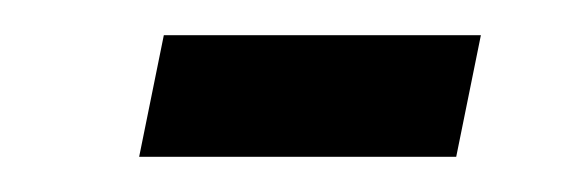

<svg xmlns="http://www.w3.org/2000/svg" viewBox="-20 -340 330 109"><path d="M59 -251 73 -320H253L239 -251Z"/></svg>

Font: Saira Condensed
Style: Italic
Weight: 400
Width: 3
Italic angle: -12°
Designer: Hector Gatti with collaboration of the Omnibus-Type team
Foundry: Omnibus-Type
Version: Version 1.100